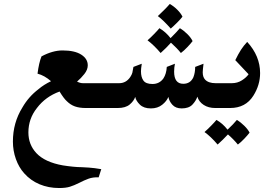

<svg xmlns="http://www.w3.org/2000/svg" viewBox="-20 -544 1383 967"><path d="M548 0H412Q380 0 357.5 -8Q335 -16 317 -34Q302 -47 280 -83Q209 -57 166 0Q123 54 123 123Q123 184 163 227Q206 273 297 289Q322 293 347.5 295.5Q373 298 391 298Q398 298 427 300Q456 302 490 308L477 349Q448 348 426 356Q404 364 379 377Q353 390 332 396.5Q311 403 278 403Q224 403 179 384Q134 365 102 329Q75 299 60 257Q45 215 45 169Q45 74 93 -3Q124 -57 174 -95Q201 -118 237 -135Q204 -164 169 -173Q176 -228 189 -260Q245 -290 295 -290Q356 -290 389 -269Q422 -248 422 -215Q422 -193 405 -171.5Q388 -150 368 -133Q384 -125 398 -125H548Z M775 -463Q790 -477 807 -494Q824 -511 835 -524Q855 -513 873 -495Q891 -477 899 -460Q891 -449 873 -431Q855 -413 840 -400Q804 -441 775 -463ZM950 -337Q941 -325 924 -307Q907 -289 891 -277Q873 -300 841 -329Q818 -303 789 -277Q756 -316 723 -341Q736 -352 755.5 -372Q775 -392 783 -402Q815 -383 839 -352Q872 -385 886 -402Q906 -390 924 -372Q942 -354 950 -337Z M1106 0H1064Q1030 0 1006 -15.5Q982 -31 974 -57Q967 -36 949 -17Q931 2 895 2Q865 2 848.5 -16Q832 -34 828 -56Q820 -35 797 -16.5Q774 2 740 2Q704 2 684.5 -17Q665 -36 661 -56Q654 -35 633 -17.5Q612 0 573 0H535Q510 0 490.5 -17Q471 -34 471 -62Q471 -88 490 -106.5Q509 -125 535 -125H580Q615 -125 636 -156Q644 -168 646.5 -177.5Q649 -187 652 -207L694 -223Q690 -197 690 -185Q690 -155 702.5 -138Q715 -121 748 -121Q783 -121 803 -149Q818 -172 820 -207L861 -223Q857 -204 857 -183Q857 -122 903 -122Q939 -122 954 -155Q963 -178 963 -207L1005 -223Q1001 -189 1001 -180Q1001 -156 1013 -143Q1030 -125 1066 -125H1106Z M1237 124Q1228 136 1211 154Q1194 172 1178 184Q1155 156 1128 133Q1102 161 1076 184Q1042 144 1010 121Q1026 107 1044.5 88Q1063 69 1070 60Q1101 77 1126 109Q1156 81 1173 60Q1193 72 1211 90Q1229 108 1237 124Z M1290 -176Q1290 -116 1256 -62Q1217 0 1139 0H1092Q1066 0 1047.5 -18.5Q1029 -37 1029 -63Q1029 -90 1048 -107.5Q1067 -125 1092 -125H1147Q1176 -125 1198.5 -139.5Q1221 -154 1232 -170L1165 -241Q1180 -272 1193.5 -293Q1207 -314 1225 -333Q1290 -262 1290 -176Z"/></svg>

Font: Mirza SemiBold
Style: Regular
Weight: 600
Designer: Arabic design by Kourosh Beigpour, Latin design by Eduardo Tunni, engineering by Lasse Fister
Version: Version 1.0010g